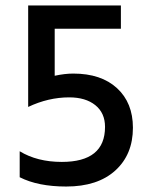

<svg xmlns="http://www.w3.org/2000/svg" viewBox="-20 -675 547 702"><path d="M466 -208Q466 -110 401.5 -51.5Q337 7 222 7Q119 7 52 -27V-122Q116 -83 206 -83Q364 -83 364 -211Q364 -262 328.5 -290.5Q293 -319 233 -319Q157 -319 83 -284V-655H422V-570H180V-398Q217 -406 248 -406Q350 -406 408 -352.5Q466 -299 466 -208Z"/></svg>

Font: Hind Madurai Medium
Style: Regular
Weight: 500
Designer: Jyotish Sonowal
Foundry: Indian Type Foundry
Version: Version 1.001;PS 1.0;hotconv 1.0.86;makeotf.lib2.5.63406; tt